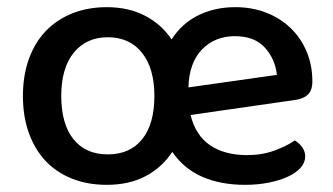

<svg xmlns="http://www.w3.org/2000/svg" viewBox="-20 -502 929 536"><path d="M278 -482Q338 -482 384 -458.5Q430 -435 459 -392Q488 -437 534 -459.5Q580 -482 637 -482Q684 -482 723.5 -466.5Q763 -451 791.5 -423.5Q820 -396 836 -358Q852 -320 852 -275Q852 -250 839.5 -238Q827 -226 804 -223L512 -181Q526 -124 566.5 -96.5Q607 -69 670 -69Q712 -69 747 -82Q782 -95 803 -110Q816 -102 824 -90.5Q832 -79 832 -65Q832 -48 819 -33.5Q806 -19 783 -8.5Q760 2 729.5 8Q699 14 664 14Q596 14 544.5 -8.5Q493 -31 461 -78Q432 -34 386 -10Q340 14 278 14Q224 14 180.5 -3.5Q137 -21 107 -53Q77 -85 60.5 -131Q44 -177 44 -234Q44 -291 60.5 -337Q77 -383 107.5 -415Q138 -447 181.5 -464.5Q225 -482 278 -482ZM281 -398Q221 -398 186 -355Q151 -312 151 -234Q151 -156 185 -113.5Q219 -71 281 -71Q343 -71 377 -113.5Q411 -156 411 -234Q411 -311 376.5 -354.5Q342 -398 281 -398ZM636 -401Q580 -401 544 -364Q508 -327 506 -258L753 -293Q748 -338 719 -369.5Q690 -401 636 -401Z"/></svg>

Font: Baloo Bhai 2 Medium
Style: Regular
Weight: 500
Designer: Supriya Tembe, Noopur Datye and Ek Type
Foundry: Ek Type
Version: Version 1.640;PS 1.000;hotconv 16.6.51;makeotf.lib2.5.65220;